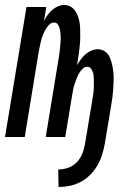

<svg xmlns="http://www.w3.org/2000/svg" viewBox="-28 -548 548 768"><path d="M206 200 205 130Q225 130 245 123Q265 116 279.5 100.5Q294 85 301.5 66Q309 47 312 28L340 -140Q341 -149 343 -159Q345 -169 346 -179Q347 -189 347.5 -198.5Q348 -208 347.5 -217.5Q347 -227 347 -237Q347 -247 344.5 -256Q342 -265 336.5 -273Q331 -281 321 -281Q310 -281 301 -271.5Q292 -262 286.5 -251.5Q281 -241 277 -230.5Q273 -220 269.5 -209Q266 -198 264 -186.5Q262 -175 260 -164L233 0H155L207 -317Q209 -327 210 -337Q211 -347 212 -356.5Q213 -366 214 -376Q215 -386 215 -395.5Q215 -405 214 -414.5Q213 -424 211 -433Q209 -442 203.5 -450Q198 -458 188 -458Q177 -458 168 -448.5Q159 -439 153.5 -429Q148 -419 143.5 -408Q139 -397 136.5 -386Q134 -375 131.5 -364Q129 -353 127 -342L71 0H-8L78 -520H157L148 -464Q154 -476 162 -487.5Q170 -499 180.5 -508Q191 -517 203.5 -522.5Q216 -528 229 -528Q246 -528 258.5 -519Q271 -510 278 -496Q285 -482 288.5 -467Q292 -452 292.5 -436Q293 -420 293 -403.5Q293 -387 291.5 -371Q290 -355 288 -338.5Q286 -322 283 -306L280 -287Q287 -299 295 -310Q303 -321 313.5 -330.5Q324 -340 337 -345.5Q350 -351 363 -351Q379 -351 392 -342Q405 -333 411 -319Q417 -305 420.5 -289.5Q424 -274 425.5 -258Q427 -242 426.5 -226Q426 -210 425 -193.5Q424 -177 422 -161Q420 -145 417 -128L391 28Q387 50 380 72Q373 94 361.5 114Q350 134 332.5 151.5Q315 169 294 180Q273 191 250.5 195.5Q228 200 206 200Z"/></svg>

Font: Iosevka SS18
Style: Italic
Weight: 400
Italic angle: -9°
Monospace: yes
Designer: Belleve Invis
Foundry: Belleve Invis
Version: Version 25.1.1; ttfautohint (v1.8.4)